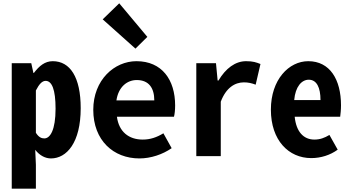

<svg xmlns="http://www.w3.org/2000/svg" viewBox="-20 -944 2121 1161"><path d="M51 197H197V52L193 -38C221 -2 256 14 288 14C383 14 468 -81 468 -290C468 -477 404 -574 299 -574C251 -574 217 -545 185 -503H182L169 -562H51ZM248 -107C231 -107 214 -114 197 -141V-397C217 -436 235 -455 256 -455C294 -455 316 -402 316 -287C316 -157 283 -107 248 -107Z M823 14C892 14 963 -10 1018 -48L968 -138C927 -113 888 -100 843 -100C759 -100 699 -147 687 -238H1032C1036 -252 1039 -279 1039 -306C1039 -462 959 -574 805 -574C672 -574 544 -461 544 -280C544 -95 666 14 823 14ZM684 -337C696 -418 748 -460 807 -460C880 -460 913 -412 913 -337ZM799 -650 871 -721 701 -924 601 -827Z M1167 0H1315V-329C1347 -414 1401 -446 1455 -446C1481 -446 1502 -441 1526 -432L1555 -557C1529 -567 1511 -574 1468 -574C1403 -574 1345 -531 1301 -457H1296L1286 -562H1167Z M1862 12C1920 12 1977 -6 2022 -39L1972 -128C1942 -110 1915 -100 1881 -100C1816 -100 1771 -147 1762 -238H2037C2039 -252 2042 -280 2042 -307C2042 -463 1975 -574 1844 -574C1727 -574 1618 -463 1618 -281C1618 -95 1726 12 1862 12ZM1759 -339C1766 -420 1804 -462 1847 -462C1895 -462 1918 -415 1918 -339Z"/></svg>

Font: Noto Sans Mono CJK TC
Style: Bold
Weight: 700
Designer: Ryoko NISHIZUKA 西塚涼子 (kana, bopomofo & ideographs); Paul D. Hunt (Latin, Greek & Cyrillic); Sandoll Communications 산돌커뮤니
Foundry: Adobe
Version: Version 2.004;hotconv 1.0.118;makeotfexe 2.5.65603